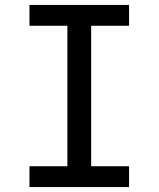

<svg xmlns="http://www.w3.org/2000/svg" viewBox="-20 -755 640 775"><path d="M99 0V-84H252V-651H99V-735H501V-651H348V-84H501V0Z"/></svg>

Font: Iosevka Fixed Curly Md Ex
Style: Regular
Weight: 500
Width: 7
Monospace: yes
Designer: Belleve Invis
Foundry: Belleve Invis
Version: Version 30.1.2